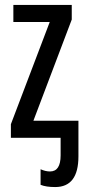

<svg xmlns="http://www.w3.org/2000/svg" viewBox="-20 -557 343 776"><path d="M270 -537H34V-468H181L24 -55V0H225V71Q225 136 182 136Q164 136 144 127V190Q166 199 203 199Q297 199 297 75V-69H115L270 -478Z"/></svg>

Font: Noto Sans Display Condensed
Style: Regular
Weight: 400
Width: 3
Designer: Monotype Design Team
Foundry: Monotype Imaging Inc.
Version: Version 1.900